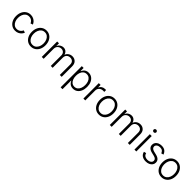

<svg xmlns="http://www.w3.org/2000/svg" viewBox="484 -2673 4809 4809"><g transform="rotate(45 2888.5 -268.0)"><path d="M296.4 10.3Q225.1 10.3 170.9 -25.4Q116.7 -61 85.9 -124.3Q55.2 -187.5 55.2 -270.5Q55.2 -354.5 85.9 -418Q116.7 -481.4 170.9 -517.3Q225.1 -553.2 296.4 -553.2Q351.6 -553.2 394.5 -532.2Q437.5 -511.2 465.8 -479.5Q494.1 -447.8 504.9 -414.1L441.9 -394.5Q435.5 -415 417.2 -438Q398.9 -460.9 368.4 -477.1Q337.9 -493.2 296.4 -493.2Q240.7 -493.2 201.9 -463.1Q163.1 -433.1 142.6 -382.6Q122.1 -332 122.1 -270.5Q122.1 -210 142.6 -159.7Q163.1 -109.4 201.9 -79.3Q240.7 -49.3 296.4 -49.3Q338.9 -49.3 369.6 -65.9Q400.4 -82.5 419.4 -106.2Q438.5 -129.9 444.3 -150.9L506.8 -131.3Q496.6 -97.7 468 -64.9Q439.5 -32.2 395.8 -11Q352.1 10.3 296.4 10.3Z M855.5 11.7Q784.2 11.7 730 -24.2Q675.8 -60.1 645 -123.5Q614.3 -187 614.3 -270Q614.3 -354 645 -417.7Q675.8 -481.4 730 -517.3Q784.2 -553.2 855.5 -553.2Q926.3 -553.2 980.7 -517.3Q1035.2 -481.4 1065.9 -417.7Q1096.7 -354 1096.7 -270Q1096.7 -187 1065.9 -123.5Q1035.2 -60.1 980.7 -24.2Q926.3 11.7 855.5 11.7ZM855.5 -48.3Q911.6 -48.3 950.4 -78.6Q989.3 -108.9 1009.8 -159.2Q1030.3 -209.5 1030.3 -270Q1030.3 -331.1 1009.8 -381.6Q989.3 -432.1 950.2 -462.6Q911.1 -493.2 855.5 -493.2Q799.8 -493.2 761 -462.6Q722.2 -432.1 701.7 -381.6Q681.2 -331.1 681.2 -270Q681.2 -209.5 701.4 -159.2Q721.7 -108.9 760.7 -78.6Q799.8 -48.3 855.5 -48.3Z M1235.4 0V-545.9H1299.8L1300.3 -444.8Q1320.8 -501 1364.3 -528.1Q1407.7 -555.2 1456.1 -555.2Q1510.7 -555.2 1548.1 -523.9Q1585.4 -492.7 1599.6 -439.5Q1619.1 -493.7 1665.3 -524.4Q1711.4 -555.2 1771 -555.2Q1843.8 -555.2 1892.3 -507.3Q1940.9 -459.5 1940.9 -367.7V0H1874.5V-365.7Q1874.5 -431.6 1839.6 -462.9Q1804.7 -494.1 1753.4 -494.1Q1694.3 -494.1 1657.7 -457.3Q1621.1 -420.4 1621.1 -359.9V0H1555.2V-371.6Q1555.2 -428.2 1522.2 -461.2Q1489.3 -494.1 1437 -494.1Q1382.3 -494.1 1342 -456.5Q1301.8 -418.9 1301.8 -351.1V0Z M2107.9 204.1V-545.9H2172.4V-440.9H2179.7Q2190.4 -465.8 2210.4 -491.7Q2230.5 -517.6 2263.7 -535.4Q2296.9 -553.2 2347.2 -553.2Q2413.6 -553.2 2464.1 -517.8Q2514.6 -482.4 2543 -419.2Q2571.3 -356 2571.3 -271.5Q2571.3 -186.5 2543.2 -122.8Q2515.1 -59.1 2464.6 -23.7Q2414.1 11.7 2347.2 11.7Q2297.9 11.7 2264.6 -6.1Q2231.4 -23.9 2210.9 -50.3Q2190.4 -76.7 2179.7 -102.1H2174.3V204.1ZM2338.4 -48.3Q2391.6 -48.3 2428.7 -78.1Q2465.8 -107.9 2485.1 -158.4Q2504.4 -209 2504.4 -272Q2504.4 -334.5 2485.4 -384.5Q2466.3 -434.6 2429.2 -463.9Q2392.1 -493.2 2338.4 -493.2Q2285.6 -493.2 2248.8 -464.8Q2211.9 -436.5 2192.6 -386.7Q2173.3 -336.9 2173.3 -272Q2173.3 -207 2192.9 -156.5Q2212.4 -106 2249.3 -77.1Q2286.1 -48.3 2338.4 -48.3Z M2710 0V-545.9H2774.4V-460.9H2779.3Q2795.4 -502.9 2836.2 -528.1Q2877 -553.2 2927.7 -553.2Q2935.5 -553.2 2945.3 -553Q2955.1 -552.7 2961.4 -552.2V-485.8Q2958 -486.3 2946.8 -487.8Q2935.5 -489.3 2922.4 -489.3Q2858.9 -489.3 2817.6 -450Q2776.4 -410.6 2776.4 -350.1V0Z M3265.6 11.7Q3194.3 11.7 3140.1 -24.2Q3085.9 -60.1 3055.2 -123.5Q3024.4 -187 3024.4 -270Q3024.4 -354 3055.2 -417.7Q3085.9 -481.4 3140.1 -517.3Q3194.3 -553.2 3265.6 -553.2Q3336.4 -553.2 3390.9 -517.3Q3445.3 -481.4 3476.1 -417.7Q3506.8 -354 3506.8 -270Q3506.8 -187 3476.1 -123.5Q3445.3 -60.1 3390.9 -24.2Q3336.4 11.7 3265.6 11.7ZM3265.6 -48.3Q3321.8 -48.3 3360.6 -78.6Q3399.4 -108.9 3419.9 -159.2Q3440.4 -209.5 3440.4 -270Q3440.4 -331.1 3419.9 -381.6Q3399.4 -432.1 3360.4 -462.6Q3321.3 -493.2 3265.6 -493.2Q3210 -493.2 3171.1 -462.6Q3132.3 -432.1 3111.8 -381.6Q3091.3 -331.1 3091.3 -270Q3091.3 -209.5 3111.6 -159.2Q3131.8 -108.9 3170.9 -78.6Q3210 -48.3 3265.6 -48.3Z M3645.5 0V-545.9H3710L3710.4 -444.8Q3731 -501 3774.4 -528.1Q3817.9 -555.2 3866.2 -555.2Q3920.9 -555.2 3958.3 -523.9Q3995.6 -492.7 4009.8 -439.5Q4029.3 -493.7 4075.4 -524.4Q4121.6 -555.2 4181.2 -555.2Q4253.9 -555.2 4302.5 -507.3Q4351.1 -459.5 4351.1 -367.7V0H4284.7V-365.7Q4284.7 -431.6 4249.8 -462.9Q4214.8 -494.1 4163.6 -494.1Q4104.5 -494.1 4067.9 -457.3Q4031.2 -420.4 4031.2 -359.9V0H3965.3V-371.6Q3965.3 -428.2 3932.4 -461.2Q3899.4 -494.1 3847.2 -494.1Q3792.5 -494.1 3752.2 -456.5Q3711.9 -418.9 3711.9 -351.1V0Z M4518.1 0V-545.9H4584.5V0ZM4551.8 -647Q4531.7 -647 4517.6 -660.6Q4503.4 -674.3 4503.4 -693.4Q4503.4 -712.4 4517.6 -726.1Q4531.7 -739.7 4551.8 -739.7Q4571.8 -739.7 4585.9 -726.1Q4600.1 -712.4 4600.1 -693.4Q4600.1 -674.3 4585.9 -660.6Q4571.8 -647 4551.8 -647Z M4925.3 11.7Q4844.7 11.7 4792.2 -24.7Q4739.7 -61 4725.1 -129.9L4788.6 -145Q4800.3 -95.7 4835.2 -71.5Q4870.1 -47.4 4924.3 -47.4Q4986.3 -47.4 5023.7 -75.2Q5061 -103 5061 -144.5Q5061 -210.9 4972.2 -232.4L4883.3 -253.9Q4743.2 -287.6 4743.2 -398.9Q4743.2 -444.8 4767.8 -479.5Q4792.5 -514.2 4835.7 -533.7Q4878.9 -553.2 4934.1 -553.2Q5011.2 -553.2 5056.4 -518.3Q5101.6 -483.4 5120.6 -424.3L5060.1 -408.7Q5047.4 -446.3 5017.8 -470.9Q4988.3 -495.6 4934.6 -495.6Q4880.4 -495.6 4845.2 -469.5Q4810.1 -443.4 4810.1 -402.8Q4810.1 -335.4 4907.7 -312L4991.2 -292Q5129.4 -258.8 5129.4 -148.4Q5129.4 -101.6 5103.5 -65.4Q5077.6 -29.3 5031.5 -8.8Q4985.4 11.7 4925.3 11.7Z M5480.5 11.7Q5409.2 11.7 5355 -24.2Q5300.8 -60.1 5270 -123.5Q5239.3 -187 5239.3 -270Q5239.3 -354 5270 -417.7Q5300.8 -481.4 5355 -517.3Q5409.2 -553.2 5480.5 -553.2Q5551.3 -553.2 5605.7 -517.3Q5660.2 -481.4 5690.9 -417.7Q5721.7 -354 5721.7 -270Q5721.7 -187 5690.9 -123.5Q5660.2 -60.1 5605.7 -24.2Q5551.3 11.7 5480.5 11.7ZM5480.5 -48.3Q5536.6 -48.3 5575.4 -78.6Q5614.3 -108.9 5634.8 -159.2Q5655.3 -209.5 5655.3 -270Q5655.3 -331.1 5634.8 -381.6Q5614.3 -432.1 5575.2 -462.6Q5536.1 -493.2 5480.5 -493.2Q5424.8 -493.2 5386 -462.6Q5347.2 -432.1 5326.7 -381.6Q5306.2 -331.1 5306.2 -270Q5306.2 -209.5 5326.4 -159.2Q5346.7 -108.9 5385.7 -78.6Q5424.8 -48.3 5480.5 -48.3Z"/></g></svg>

Font: Inter Light
Style: Regular
Weight: 300
Designer: Rasmus Andersson
Foundry: rsms
Version: Version 4.000;git-a52131595